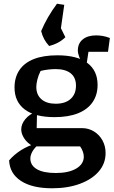

<svg xmlns="http://www.w3.org/2000/svg" viewBox="-20 -803 610 1031"><path d="M260 208Q153 208 92.5 168.5Q32 129 29 58Q57 26 93.5 3Q130 -20 176 -33H192Q164 -8 153.5 11.5Q143 31 143 48Q143 85 178 105.5Q213 126 280 126Q349 126 389.5 102Q430 78 430 38Q430 25 424.5 10Q419 -5 410 -17H158Q126 -35 110 -60Q94 -85 94 -108Q94 -137 116.5 -164Q139 -191 179 -205L177 -115H421Q455 -115 484 -97.5Q513 -80 530 -49.5Q547 -19 547 19Q547 75 510.5 117.5Q474 160 409 184Q344 208 260 208ZM273 -174Q167 -174 112.5 -215.5Q58 -257 58 -333Q58 -388 84.5 -427Q111 -466 162 -486Q213 -506 288 -506Q394 -506 449 -465Q504 -424 504 -347Q504 -293 477 -254Q450 -215 398.5 -194.5Q347 -174 273 -174ZM279 -246Q331 -246 359.5 -272Q388 -298 388 -343Q388 -387 359.5 -409.5Q331 -432 279 -432Q261 -432 239 -429.5Q217 -427 198 -422Q186 -398 180.5 -375.5Q175 -353 175 -336Q175 -294 202.5 -270Q230 -246 279 -246ZM432 -452Q415 -473 406.5 -494.5Q398 -516 398 -532Q398 -570 424.5 -591.5Q451 -613 496 -613Q513 -613 531 -610Q549 -607 570 -599L560 -525H455L444 -452ZM325 -777 303 -623 201 -636Q233 -712 286 -783ZM291 -684 331 -603Q311 -584 289.5 -573Q268 -562 244 -556Q228 -573 217.5 -592.5Q207 -612 201 -636Z"/></svg>

Font: Piazzolla Thin
Style: Bold
Weight: 700
Version: Version 2.005